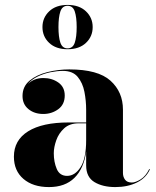

<svg xmlns="http://www.w3.org/2000/svg" viewBox="-20 -750 632 780"><path d="M152.5 -640Q152.5 -678 179.8 -704Q207 -730 254.5 -730Q302 -730 329.2 -704Q356.5 -678 356.5 -640Q356.5 -601.5 329.2 -575.8Q302 -550 254.5 -550Q207 -550 179.8 -575.8Q152.5 -601.5 152.5 -640ZM217.5 -640Q217.5 -600 225.2 -576.8Q233 -553.5 254.5 -553.5Q276 -553.5 283.8 -576.8Q291.5 -600 291.5 -640Q291.5 -680 283.8 -703.2Q276 -726.5 254.5 -726.5Q233 -726.5 225.2 -703.2Q217.5 -680 217.5 -640ZM258.5 -252.5H330V-304.5Q330 -340.5 323 -376.8Q316 -413 295.8 -437.5Q275.5 -462 235.5 -462Q212.5 -462 185 -456.5Q157.5 -451 132.8 -439Q108 -427 92.5 -408Q117.5 -433 156 -433Q191 -433 217 -414.8Q243 -396.5 243 -362Q243 -325.5 216.5 -306.2Q190 -287 156 -287Q119.5 -287 95.5 -306.8Q71.5 -326.5 71.5 -360Q71.5 -398.5 100 -422.2Q128.5 -446 172.2 -457Q216 -468 261.5 -468Q378 -468 428.8 -422.2Q479.5 -376.5 479.5 -304.5V-47.5Q479.5 -31.5 488 -20Q496.5 -8.5 516 -8.5Q530 -8.5 551 -21.2Q572 -34 586.5 -63.5L589 -62Q573.5 -27 536 -8.5Q498.5 10 448.5 10Q397.5 10 363.8 -10.2Q330 -30.5 330 -78V-134Q320.5 -65 282.5 -27.5Q244.5 10 179 10Q114 10 75.2 -23.2Q36.5 -56.5 36.5 -113.5Q36.5 -180.5 94.2 -216.5Q152 -252.5 258.5 -252.5ZM252.5 -35.5Q284.5 -35.5 307.2 -70.8Q330 -106 330 -180.5V-249H299.5Q263 -249 240.8 -228.8Q218.5 -208.5 208.5 -180Q198.5 -151.5 198.5 -127.5Q198.5 -92 210.5 -63.8Q222.5 -35.5 252.5 -35.5Z"/></svg>

Font: Bodoni* 48
Style: Bold
Weight: 700
Version: Version 2.2